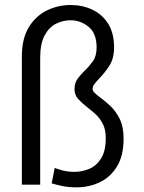

<svg xmlns="http://www.w3.org/2000/svg" viewBox="-20 -756 590 786"><path d="M293.5 11Q260.5 11 234.8 5.5Q209 0 191.5 -5.5L204 -68.5Q215 -64 236.2 -58.2Q257.5 -52.5 285.5 -52.5Q315.5 -52.5 344.8 -64.5Q374 -76.5 393.5 -106.8Q413 -137 413 -191Q413 -225 401.2 -248.2Q389.5 -271.5 372 -287.8Q354.5 -304 336.5 -317.5Q316 -333.5 300.5 -350.2Q285 -367 285 -391Q285 -416.5 297.8 -433.8Q310.5 -451 326.5 -466.5Q344.5 -483.5 360 -505Q375.5 -526.5 375.5 -561.5Q375.5 -619.5 342.8 -646.2Q310 -673 268.5 -673Q238 -673 209.5 -659Q181 -645 162.8 -611.2Q144.5 -577.5 144.5 -519V0H69.5V-524Q69.5 -599 98.5 -645.5Q127.5 -692 173 -713.8Q218.5 -735.5 268.5 -735.5Q318 -735.5 358.5 -716.2Q399 -697 423 -658.5Q447 -620 447 -562Q447 -516 427 -485.8Q407 -455.5 387 -435.5Q375 -423 367 -412.5Q359 -402 359 -392Q359 -384 367.8 -375.5Q376.5 -367 390 -357Q409 -343.5 431.2 -322.8Q453.5 -302 469.8 -269.8Q486 -237.5 486 -189Q486 -118 458.5 -73.8Q431 -29.5 387 -9.2Q343 11 293.5 11Z"/></svg>

Font: Trispace SemiCondensed Light
Style: Regular
Weight: 300
Width: 4
Designer: Tyler Finck
Foundry: Etcetera Type Company
Version: Version 1.210; ttfautohint (v1.8.3)